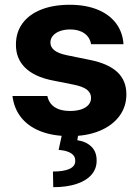

<svg xmlns="http://www.w3.org/2000/svg" viewBox="-20 -557 579 800"><path d="M272.6 -434.3Q249.2 -434.3 230.4 -427.7Q211.7 -421 200.9 -408.5Q190.1 -396 190.1 -380.2Q189.6 -361.6 205.9 -348Q222.3 -334.4 258.3 -327L354 -307.5Q431.3 -292 469 -256.6Q506.6 -221.2 506.6 -163.9Q506.6 -112.5 477.2 -73Q447.8 -33.6 394.9 -11.7Q341.9 10.2 271.5 10.2Q200.9 10.2 149.4 -9.9Q97.8 -30.1 68.1 -67.6Q38.3 -105.2 32 -156.9H177.4Q183.6 -126.6 207.7 -110.6Q231.9 -94.6 271.8 -94.6Q297.8 -94.6 317.6 -101Q337.5 -107.5 348.5 -119.9Q359.4 -132.4 359.4 -149.1Q359.4 -170.2 342 -183.5Q324.6 -196.7 287.5 -204.2L199.6 -221.7Q123.7 -236.6 84.8 -274.9Q45.9 -313.2 46.4 -371.5Q46.4 -422.5 73.8 -459.8Q101.2 -497.1 151.7 -517.1Q202.2 -537.1 270.4 -537.1Q336.8 -537.1 386.1 -517.1Q435.4 -497.1 463.4 -460Q491.4 -422.8 494.6 -372.7H359.5Q354.6 -401.8 331.6 -418Q308.6 -434.3 272.6 -434.3ZM307 -2.9 302.1 27.2Q338.9 32.6 360.8 54Q382.6 75.4 382.6 110.9Q383.2 145 361.9 170.2Q340.6 195.3 299.7 209.1Q258.7 222.9 201.9 222.9L200.6 157.7Q244.6 157.7 268.8 147Q293 136.3 293.5 114.9Q294.1 100.4 286.7 91Q279.4 81.7 264.3 75.7Q249.3 69.7 224.3 67.2L239.6 -2.9Z"/></svg>

Font: Pretendard JP Variable
Style: Regular
Weight: 400
Designer: Base glyphs from Inter by Rasmus Andersson; Hangul glyphs from Noto Sans CJK(Source Han Sans) by Jang Soo-young and Kang
Foundry: Kil Hyung-jin
Version: Version 1.307;Glyphs 3.2 (3192)